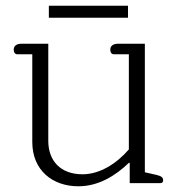

<svg xmlns="http://www.w3.org/2000/svg" viewBox="-20 -641 622 672"><path d="M151 -579H428V-621H151ZM254 11C325 11 384 -26 431 -71H434V0H541C549 0 551 -5 551 -10C551 -21 543 -25 527 -29L487 -38V-488H394C378 -488 366 -482 366 -467C366 -457 371 -451 379 -451H431V-118C387 -67 328 -31 269 -31C191 -31 149 -79 149 -148V-488H56C40 -488 28 -482 28 -467C28 -457 33 -451 41 -451H93V-144C93 -44 165 11 254 11Z"/></svg>

Font: Maitree Light
Style: Regular
Weight: 300
Designer: CadsonDemak Team
Foundry: CadsonDemak
Version: Version 1.000;PS 001.000;hotconv 1.0.88;makeotf.lib2.5.64775